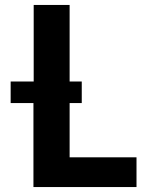

<svg xmlns="http://www.w3.org/2000/svg" viewBox="-20 -755 640 775"><path d="M115 0V-339H23V-426H116V-735H261V-426H310V-339H261V-120H531V0Z"/></svg>

Font: Iosevka Curly Heavy Extended
Style: Regular
Weight: 900
Width: 7
Monospace: yes
Designer: Belleve Invis
Foundry: Belleve Invis
Version: Version 11.1.0; ttfautohint (v1.8.3)